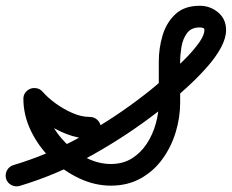

<svg xmlns="http://www.w3.org/2000/svg" viewBox="-57 -608 803 665"><path d="M-36 11Q-40 -4 -33 -17.5Q-26 -31 -11 -36Q113 -73 228.5 -137.5Q344 -202 445 -281Q457 -290 481.5 -310.5Q506 -331 535 -357Q564 -383 590.5 -410.5Q617 -438 634 -462.5Q651 -487 651 -504Q651 -510 645.5 -511.5Q640 -513 635 -513Q605 -513 590.5 -493Q576 -473 571.5 -445.5Q567 -418 567 -396Q567 -360 567 -324.5Q567 -289 567 -253Q567 -201 551.5 -150Q536 -99 505.5 -57Q475 -15 430 10Q385 35 327 35Q271 35 217 9.5Q163 -16 119.5 -58.5Q76 -101 50 -155Q24 -209 24 -266Q24 -281 35 -292Q46 -303 62 -303Q77 -303 88 -292Q99 -281 99 -266Q99 -224 119 -184Q139 -144 172 -111.5Q205 -79 245.5 -59.5Q286 -40 327 -40Q369 -40 400 -59.5Q431 -79 451.5 -110.5Q472 -142 482.5 -179.5Q493 -217 493 -253Q493 -289 493 -324.5Q493 -360 493 -396Q493 -441 506 -485Q519 -529 550 -558.5Q581 -588 635 -588Q671 -588 698.5 -565Q726 -542 726 -504Q726 -476 708.5 -443.5Q691 -411 662.5 -378.5Q634 -346 602 -316Q570 -286 540.5 -261.5Q511 -237 491 -222Q384 -139 262.5 -71Q141 -3 11 36Q-4 40 -17.5 33Q-31 26 -36 11ZM33 -241Q23 -253 24 -268.5Q25 -284 37 -294Q49 -304 64.5 -303Q80 -302 90 -291Q108 -270 135.5 -250Q163 -230 194 -216.5Q225 -203 254 -203Q270 -203 281 -192Q292 -181 292 -166Q292 -150 281 -139Q270 -128 254 -128Q214 -128 173 -144Q132 -160 95.5 -186Q59 -212 33 -241Q33 -241 33 -241Q33 -241 33 -241Z"/></svg>

Font: FRB American Cursive Guidelines Extrabold
Style: Bold Italic
Weight: 800
Italic angle: -25°
Version: Version 2.0;Modular Font Editor K font №1